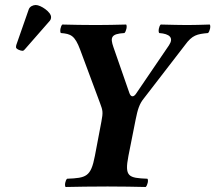

<svg xmlns="http://www.w3.org/2000/svg" viewBox="-20 -745 860 767"><path d="M493 -122 522 -268C530 -308 537 -330 554 -351L719 -565C748 -605 767 -609 811 -613C818 -619 823 -641 818 -647C789 -646 750 -645 728 -645C706 -645 660 -646 622 -647C615 -641 611 -619 616 -613C658 -610 675 -594 655 -564L523 -370C514 -357 503 -356 497 -373L433 -557C420 -595 423 -610 477 -613C484 -619 489 -641 484 -647C445 -646 402 -645 364 -645C327 -645 258 -646 229 -647C222 -641 218 -619 223 -613C263 -610 279 -603 300 -547L380 -332C391 -303 392 -296 385 -259L359 -122C343 -39 325 -34 248 -31C241 -25 237 -4 242 2C289 1 345 0 410 0C470 0 514 1 562 2C569 -4 574 -25 569 -31C493 -34 477 -39 493 -122ZM123 -725C112 -725 99 -719 95 -708L45 -565C44 -562 44 -557 44 -556C44 -549 62 -542 70 -542C74 -542 78 -546 81 -550L179 -662C183 -667 184 -672 184 -677C184 -697 143 -725 123 -725Z"/></svg>

Font: Libertinus Serif
Style: Bold Italic
Weight: 700
Italic angle: -12°
Designer: Philipp H. Poll, Khaled Hosny
Foundry: Caleb Maclennan
Version: Version 7.050;RELEASE